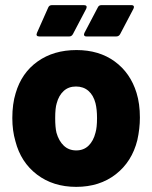

<svg xmlns="http://www.w3.org/2000/svg" viewBox="-20 -720 594 748"><path d="M40 -170Q28 -211 28 -260Q28 -315 41 -357Q64 -436 126.5 -480.5Q189 -525 278 -525Q366 -525 427 -480.5Q488 -436 512 -358Q525 -316 525 -262Q525 -219 515 -174Q494 -90 431 -41Q368 8 277 8Q187 8 124 -40Q61 -88 40 -170ZM352 -203Q358 -223 358 -260Q358 -294 352 -318Q344 -349 324.5 -366Q305 -383 276 -383Q247 -383 228 -365.5Q209 -348 201 -318Q195 -299 195 -260Q195 -224 200 -203Q209 -171 228.5 -152.5Q248 -134 277 -134Q306 -134 325 -152.5Q344 -171 352 -203ZM182 -700H307Q314 -700 316.5 -696.5Q319 -693 316 -686L264 -587Q259 -578 250 -578H133Q126 -578 123.5 -581.5Q121 -585 124 -592L168 -691Q172 -700 182 -700ZM375 -700H492Q499 -700 501 -696Q503 -692 500 -686L448 -587Q443 -578 433 -578H317Q310 -578 308 -582Q306 -586 309 -592L361 -691Q365 -700 375 -700Z"/></svg>

Font: BARLOWEXTRABOLD
Style: Regular
Weight: 800
Designer: Jeremy Tribby
Foundry: Tribby Type
Version: Version 1.422